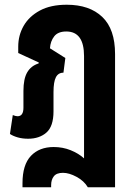

<svg xmlns="http://www.w3.org/2000/svg" viewBox="-20 -581 565 811"><path d="M75 210V193Q75 115 110.5 77.5Q146 40 207 40Q245 40 278.5 53.5Q312 67 335 88V-344Q335 -448 260 -448Q225 -448 209 -427.5Q193 -407 191 -377L256 -336L248 -274Q226 -274 216 -254.5Q206 -235 206 -192V-111Q206 -47 176 -21Q146 5 99 5Q75 5 55.5 -0.5Q36 -6 22 -15L34 -95Q46 -90 54 -90Q79 -90 79 -126V-197Q79 -248 95 -275.5Q111 -303 143 -313L144 -317L57 -357V-384Q57 -432 80 -472Q103 -512 148.5 -536.5Q194 -561 262 -561Q358 -561 412 -509.5Q466 -458 466 -353V210H351Q335 183 303.5 166Q272 149 246 149Q219 149 207.5 163.5Q196 178 196 201V210Z"/></svg>

Font: Noto Sans Thai ExtCond
Style: Bold
Weight: 700
Width: 2
Designer: Monotype Design Team
Foundry: Monotype Imaging Inc.
Version: Version 2.002; ttfautohint (v1.8.4.7-5d5b)